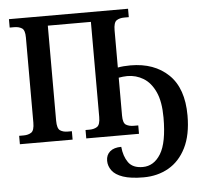

<svg xmlns="http://www.w3.org/2000/svg" viewBox="-62 -779 1149 1092"><g transform="rotate(-5 513.0 -232.5)"><path d="M714 249Q641 249 597 234Q553 219 534 193Q515 167 515 137Q515 104 537.5 84.5Q560 65 602 65Q607 119 632 154.5Q657 190 714 190Q778 190 817 126.5Q856 63 856 -80Q856 -171 830.5 -226.5Q805 -282 763 -307.5Q721 -333 671 -333Q659 -333 646 -331.5Q633 -330 622 -328V-111Q622 -69 639.5 -58.5Q657 -48 683 -48H709V0H408V-48H431Q457 -48 474.5 -59.5Q492 -71 492 -116V-658H246V-116Q246 -71 263 -59.5Q280 -48 306 -48H330V0H29V-48H55Q81 -48 98.5 -59.5Q116 -71 116 -116V-602Q116 -644 98.5 -655Q81 -666 55 -666H29V-714H709V-666H683Q656 -666 639 -654.5Q622 -643 622 -598V-386Q637 -389 656 -390.5Q675 -392 694 -392Q830 -392 911.5 -313.5Q993 -235 993 -80Q993 31 956.5 104Q920 177 857 213Q794 249 714 249Z"/></g></svg>

Font: Noto Serif SemiCondensed SemiBold
Style: Regular
Weight: 600
Width: 4
Designer: Monotype Design Team
Foundry: Monotype Imaging Inc.
Version: Version 2.013; ttfautohint (v1.8.4.7-5d5b)